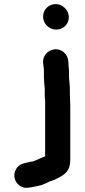

<svg xmlns="http://www.w3.org/2000/svg" viewBox="-20 -722 414 940"><path d="M315 -414 314 -424C312.7 -440.7 305.5 -454.7 292.5 -466C251.5 -501.8 186.8 -468 191 -415L192 -405C192.7 -396.3 193.7 -388.7 195 -382V-343C195 -325.2 197.5 -307.9 199 -290V-262C199 -251.3 199.7 -240.3 201 -229V44H200C178.7 51.1 162.4 61.2 142 68L124 71C94.9 78.3 75.1 80.2 60 104C39.6 136.1 52.9 172.4 78.5 188.5C102 203.3 121.9 196.7 148 192C173.5 187.8 194.5 181.5 214 171C218.1 169.4 225.6 164 231 164C242.3 160.7 253.7 155.7 265 149C301.2 130.9 324 111.4 324 60V-208C324 -224.6 322 -244.5 322 -262V-294C321.3 -305.3 320.3 -317.3 319 -330L318 -343V-369C318 -389.6 315 -397.2 315 -414ZM191 -641C191 -605.8 220.1 -577 255.5 -577C289.2 -577 317 -603.7 317 -637.5C317 -672.1 287.1 -702 252.5 -702C218.5 -702 191 -675.2 191 -641Z"/></svg>

Font: Smoothie
Style: Regular
Weight: 400
Foundry: Cannot Into Space Fonts
Version: Version 0.8